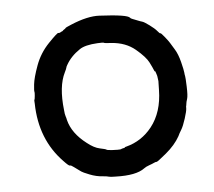

<svg xmlns="http://www.w3.org/2000/svg" viewBox="-41 -487 630 564"><g transform="rotate(-5 273.5 -204.5)"><path d="M187 -423Q237 -444 272 -442Q354 -438 361 -428Q362 -426 367.5 -424Q373 -422 381.5 -418.5Q390 -415 395.5 -413.5Q401 -412 416 -401Q431 -390 437.5 -382Q444 -374 445.5 -375Q447 -376 457.5 -363Q468 -350 471.5 -344Q475 -338 484 -323.5Q493 -309 499 -285Q505 -261 505.5 -254Q506 -247 507 -243.5Q508 -240 509 -212.5Q510 -185 507 -176Q504 -167 503.5 -161.5Q503 -156 502.5 -156Q502 -156 502 -148.5Q502 -141 495 -119Q488 -97 481.5 -86.5Q475 -76 472 -69Q458 -44 431 -21.5Q404 1 401.5 0.5Q399 0 394 2.5Q389 5 379 8.5Q369 12 364 16Q339 35 278 33Q262 33 258 31.5Q254 30 242 29Q222 28 202 20Q182 12 179 9.5Q176 7 172 4.5Q168 2 159 -5Q150 -12 147 -11Q144 -10 129 -26Q62 -95 60 -201Q59 -212 60 -212.5Q61 -213 62 -224Q63 -235 62 -236.5Q61 -238 63 -257.5Q65 -277 78 -312.5Q91 -348 117.5 -375.5Q144 -403 147 -402Q150 -401 154 -403.5Q158 -406 159 -406Q160 -406 161 -407.5Q162 -409 165.5 -411Q169 -413 169.5 -414.5Q170 -416 187 -423ZM300 -359Q279 -360 278 -361.5Q277 -363 259 -362Q222 -360 206 -349Q179 -331 165 -306Q162 -301 161.5 -298Q161 -295 156 -285Q136 -245 144 -175Q145 -162 147 -156.5Q149 -151 150 -145Q160 -105 202 -73Q222 -57 239 -53.5Q256 -50 257.5 -48.5Q259 -47 264.5 -46.5Q270 -46 274.5 -45.5Q279 -45 290 -45Q301 -45 301.5 -46Q302 -47 307.5 -48Q313 -49 312.5 -50Q312 -51 317 -52Q363 -64 393 -102Q426 -144 427 -209Q427 -228 427.5 -231.5Q428 -235 427 -240Q426 -245 426 -247.5Q426 -250 425.5 -251Q425 -252 423 -259Q421 -266 420 -265Q419 -264 417 -269.5Q415 -275 406.5 -292Q398 -309 370 -332.5Q342 -356 300 -359Z"/></g></svg>

Font: TT2020 Style E
Style: Regular
Weight: 400
Version: Version 00.2